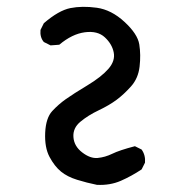

<svg xmlns="http://www.w3.org/2000/svg" viewBox="-20 -545 540 558"><path d="M261.7 -7.8Q232.4 -13.7 204.1 -22.5Q175.8 -31.2 157.2 -46.4Q138.7 -61.5 124 -88.9Q109.4 -116.2 111.3 -159.2Q113.3 -202.1 131.8 -222.2Q150.4 -242.2 171.9 -257.3Q193.4 -272.5 233.9 -296.9Q274.4 -321.3 294.9 -344.7Q315.4 -368.2 310.5 -392.6Q305.7 -417 284.7 -436.5Q263.7 -456.1 226.6 -451.2Q189.5 -446.3 152.3 -415L127 -413.1L107.4 -422.9Q95.7 -436.5 97.7 -458L107.4 -477.5Q150.4 -514.6 184.6 -521.5Q218.8 -528.3 261.2 -522.5Q303.7 -516.6 341.8 -481.4Q379.9 -446.3 384.8 -416Q389.6 -385.7 385.7 -351.6Q381.8 -317.4 360.8 -293.9Q339.8 -270.5 318.8 -254.9Q297.9 -239.3 267.1 -224.6Q236.3 -210 213.9 -191.4Q191.4 -172.9 193.4 -146.5Q195.3 -120.1 218.8 -102.1Q242.2 -84 263.7 -85.9Q285.2 -87.9 306.2 -98.1Q327.1 -108.4 372.1 -120.1L391.6 -110.4Q403.3 -93.8 401.4 -72.3L391.6 -52.7Q362.3 -33.2 331.1 -19.5Q299.8 -5.9 261.7 -7.8Z"/></svg>

Font: JasonHandwriting2
Style: Regular
Weight: 400
Version: Version 1.05.10